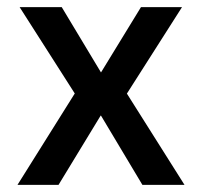

<svg xmlns="http://www.w3.org/2000/svg" viewBox="-20 -518 567 538"><path d="M29 0 207 -284 210 -224 35 -498H153L263 -315L375 -498H490L316 -225L319 -282L497 0H379L263 -194H262L144 0Z"/></svg>

Font: Nunito Sans 7pt SemiCondensed SemiBold
Style: Regular
Weight: 600
Width: 4
Designer: Vernon Adams
Foundry: Vernon Adams
Version: Version 3.101;gftools[0.9.27]